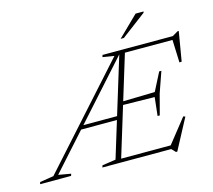

<svg xmlns="http://www.w3.org/2000/svg" viewBox="-192 -1020 1324 1194"><g transform="rotate(-15 470.0 -423.0)"><path d="M53 -27 133 -13 129 0H-70.5L-66.5 -13L22 -27L582.5 -651L508.5 -663L512.5 -676H657.5L450.5 0H330.5L334.5 -13L422 -26L618.5 -667L624 -663.5ZM797.5 25 773.5 0H416L423.5 -23H803L766.5 -10.5L898.5 -177L911 -172.5L806 25ZM260.5 -262 268 -285H514L506.5 -262ZM745 -220.5 758 -339 545 -342.5 552.5 -364 766.5 -369 826.5 -486H840.5L794 -353L759 -220.5ZM962.5 -507.5 956.5 -664 977 -653.5H633L640.5 -676H965L1001.5 -697.5H1009L977 -508ZM647 -743.5 777.5 -871H829L827 -863.5L668 -743.5Z"/></g></svg>

Font: Newsreader 16pt 16pt ExtraLight
Style: Italic
Weight: 250
Italic angle: -17°
Version: Version 1.003